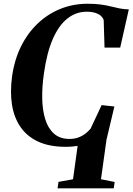

<svg xmlns="http://www.w3.org/2000/svg" viewBox="-20 -772 707 1024"><path d="M287 232.5 292 198 369.5 184 394 6Q381.5 8 366 9.5Q350.5 11 329.5 11Q244.5 11 184.8 -16.2Q125 -43.5 90 -93.8Q55 -144 44 -213Q33 -282 44.5 -365Q57 -454 92.5 -525.2Q128 -596.5 181.8 -647.2Q235.5 -698 303 -725Q370.5 -752 447.5 -752Q488.5 -752 518.5 -747.8Q548.5 -743.5 572.2 -737.5Q596 -731.5 618.5 -727Q641 -722.5 667 -722L621 -518H537.5L533 -665Q529.5 -676.5 519 -686.5Q508.5 -696.5 489.5 -703Q470.5 -709.5 442 -709.5Q385.5 -709.5 339.5 -673.2Q293.5 -637 261.5 -563.8Q229.5 -490.5 214 -378.5Q204 -309.5 205.2 -246.8Q206.5 -184 221.5 -135.5Q236.5 -87 268.2 -59Q300 -31 350.5 -31Q378.5 -31 400.5 -39.8Q422.5 -48.5 438.2 -61.5Q454 -74.5 463.5 -86.5L522 -211.5L590 -204L548 -27L518.5 184L591.5 198.5L586.5 232.5Z"/></svg>

Font: Merriweather 96pt
Style: Bold Italic
Weight: 700
Italic angle: -7.8°
Version: Version 2.101